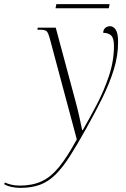

<svg xmlns="http://www.w3.org/2000/svg" viewBox="-157 -670 612 930"><path d="M-59 240Q-80 240 -101 235.5Q-122 231 -137 222L-133 214Q-121 220 -102.5 224.5Q-84 229 -61 229Q-1 229 44 208.5Q89 188 129 139Q169 90 215 5L84 -484Q76 -513 68 -519.5Q60 -526 36 -526H24L26 -536H113L207 -186Q217 -150 226 -110Q235 -70 241 -40H244Q277 -97 312 -164Q347 -231 371 -303Q395 -375 395 -448Q395 -486 381 -498.5Q367 -511 343 -511Q343 -526 352.5 -534.5Q362 -543 376 -543Q393 -543 404 -525.5Q415 -508 415 -466Q415 -399 394 -332Q373 -265 338.5 -195Q304 -125 262 -50Q217 31 181.5 86.5Q146 142 111.5 176Q77 210 36.5 225Q-4 240 -59 240ZM112 -630 116 -650H374L370 -630Z"/></svg>

Font: Noto Serif Display SemiCondensed ExtraLight
Style: Italic
Weight: 200
Width: 4
Italic angle: -12°
Designer: Monotype Design Team
Foundry: Monotype Imaging Inc.
Version: Version 2.009